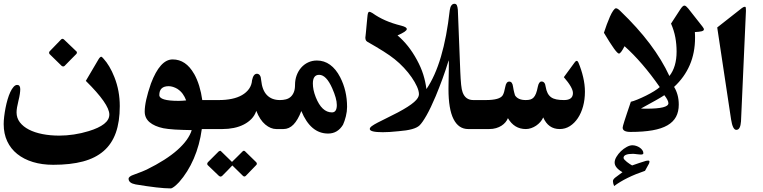

<svg xmlns="http://www.w3.org/2000/svg" viewBox="-20 -770 4136 1041"><path d="M395 -490.7Q397 -488.8 397 -485.8Q397 -481.9 394.5 -478Q379.4 -462.9 362.1 -445.3Q344.7 -427.7 330.1 -412.6Q326.7 -409.7 322.8 -409.7Q318.8 -409.7 314.5 -412.6L249 -476.6Q246.1 -480.5 246.1 -483.9Q246.1 -489.7 250.5 -493.2L310.5 -555.2Q314.5 -559.6 318.8 -559.6Q322.8 -559.6 327.6 -555.2ZM629.4 -194.3Q629.4 -110.4 607.9 -50Q586.4 10.3 542 48.8Q497.6 87.4 429.7 105.5Q361.8 123.5 268.6 123.5Q208 123.5 158.4 108.4Q108.9 93.3 73.5 64.9Q38.1 36.6 19 -4.4Q0 -45.4 0 -97.2Q0 -115.7 2.7 -138.4Q5.4 -161.1 10 -184.8Q14.6 -208.5 21.2 -231Q27.8 -253.4 35.9 -270.8Q43.9 -288.1 53.5 -298.8Q63 -309.6 73.2 -309.6Q89.8 -309.6 89.8 -286.6Q89.8 -276.4 87.6 -260.7Q85.4 -245.1 80.1 -224.1Q69.8 -183.1 69.8 -160.6Q69.8 -130.4 87.6 -106.9Q105.5 -83.5 136.7 -67.4Q168 -51.3 210.2 -43Q252.4 -34.7 301.3 -34.7Q339.4 -34.7 380.4 -40.8Q421.4 -46.9 460.9 -59.1Q515.6 -75.7 544.2 -98.1Q572.8 -120.6 572.8 -148.9Q572.8 -205.6 445.3 -331.5L514.6 -449.2Q518.1 -455.1 522 -458.7Q525.9 -462.4 528.3 -462.4Q530.8 -462.4 534.4 -459.2Q538.1 -456.1 542 -451.2Q557.6 -434.1 572.5 -409.2Q587.4 -384.3 600.1 -352.1Q615.2 -314 622.3 -274.9Q629.4 -235.8 629.4 -194.3Z M948.7 -223.1Q960 -223.1 970 -223.9Q980 -224.6 989.3 -225.6Q981.9 -245.6 970.5 -261.2Q959 -276.9 942.4 -287.6H942.9Q917 -302.7 894.5 -302.7Q843.8 -302.7 843.8 -254.4Q843.8 -223.1 948.7 -223.1ZM1180.7 -70.3H1074.2Q1068.4 -27.3 1057.4 13.2Q1046.4 53.7 1030.5 90.3Q1014.6 127 994.6 158.9Q974.6 190.9 951.2 217.3Q936 233.4 924.1 242.4Q912.1 251.5 905.3 251.5Q874.5 251.5 827.6 246.1Q780.8 240.7 715.8 230Q677.2 222.7 677.2 199.2Q677.2 186.5 706.5 176.8Q732.9 167.5 750 160.4Q767.1 153.3 775.4 149.4Q881.3 97.2 942.1 43Q1002.9 -11.2 1019.5 -64.5Q995.6 -64.9 972.2 -65.7Q948.7 -66.4 928.7 -67.6Q908.7 -68.8 892.3 -70.8Q876 -72.8 865.7 -74.7Q817.4 -85 791 -107.4Q764.6 -129.9 764.6 -165Q764.6 -219.7 798.3 -316.9Q847.7 -447.8 916 -447.8Q987.8 -447.8 1032.2 -369.6V-370.1Q1048.8 -340.8 1060.1 -304Q1071.3 -267.1 1076.7 -227.5H1180.7Z M1512.2 -70.3H1478.5Q1447.8 -70.3 1418.5 -94.7Q1389.2 -119.1 1369.6 -168.9Q1361.3 -144 1343.8 -125.7Q1326.2 -107.4 1302 -95Q1277.8 -82.5 1248 -76.4Q1218.3 -70.3 1185.5 -70.3H1152.8V-227.5H1167Q1204.6 -227.5 1236.6 -234.1Q1268.6 -240.7 1292.2 -254.4Q1315.9 -268.1 1330.3 -288.3Q1344.7 -308.6 1346.7 -335.4Q1354 -370.1 1373 -370.1Q1382.8 -370.1 1388.9 -361.6Q1395 -353 1396 -335.4Q1401.4 -280.8 1427.5 -254.2Q1453.6 -227.5 1497.6 -227.5H1512.2ZM1106 125Q1103.5 121.6 1103.5 118.7Q1103.5 114.7 1106.9 109.9L1166 50.8Q1171.4 47.4 1173.3 47.4Q1176.3 47.4 1179.2 50.8L1237.8 107.9Q1244.1 101.6 1251.7 94.2Q1259.3 86.9 1266.8 79.3Q1274.4 71.8 1281.7 64.5Q1289.1 57.1 1295.4 50.8Q1298.8 47.4 1302.2 47.4Q1305.7 47.4 1309.1 50.8L1369.1 109.4Q1372.6 113.3 1372.6 117.7Q1372.6 123 1367.7 126.5Q1355 139.6 1340.3 154.8Q1325.7 169.9 1313 183.1Q1309.1 187 1305.2 187Q1300.8 187 1296.9 183.1L1239.7 127Q1226.6 141.1 1212.6 155.3Q1198.7 169.4 1185.1 183.1Q1180.2 187.5 1175.8 187.5Q1171.9 187.5 1166.5 183.1Z M1781.2 -291.5Q1749 -364.3 1710.4 -364.3Q1676.3 -364.3 1676.3 -317.4Q1676.3 -300.8 1679.9 -282.7Q1683.6 -264.6 1691.9 -243.2Q1724.6 -160.6 1779.8 -160.6Q1806.2 -160.6 1806.2 -200.7Q1806.2 -218.8 1799.8 -241.2Q1793.5 -263.7 1781.2 -291.5ZM1861.8 -190.4Q1861.8 -165.5 1855.2 -139.2Q1848.6 -112.8 1839.8 -93.8Q1825.7 -70.3 1805.4 -58.1Q1785.2 -45.9 1758.8 -45.9Q1664.1 -45.9 1613.8 -168Q1594.7 -118.7 1571 -94.5Q1547.4 -70.3 1516.6 -70.3H1483.9V-227.5H1498Q1514.6 -227.5 1529.5 -231.2Q1544.4 -234.9 1555.4 -244.4Q1566.4 -253.9 1573 -269.8Q1579.6 -285.6 1579.6 -310.1Q1579.6 -337.4 1588.4 -361.3Q1597.2 -385.3 1613 -403.3Q1628.9 -421.4 1650.6 -431.6Q1672.4 -441.9 1698.2 -441.9Q1737.8 -441.9 1769.5 -418.9Q1801.3 -396 1824.2 -351.6Q1861.8 -278.8 1861.8 -190.4Z M2627.4 -70.3H2518.6Q2466.3 -70.3 2439 -124.3Q2411.6 -178.2 2411.6 -287.6Q2411.6 -294.4 2411.9 -311.3Q2412.1 -328.1 2412.6 -348.6Q2413.1 -369.1 2413.3 -389.6Q2413.6 -410.2 2413.6 -423.8Q2413.6 -432.6 2413.3 -437.7Q2413.1 -442.9 2412.6 -442.9Q2397 -391.6 2379.4 -343.5Q2361.8 -295.4 2342.3 -248.5Q2314.9 -183.6 2292.5 -144.3Q2270 -105 2254.9 -90.3Q2241.7 -77.6 2213.6 -69.8Q2185.5 -62 2141.1 -58.6Q2113.8 -55.7 2092.5 -54.4Q2071.3 -53.2 2055.2 -53.2Q1984.9 -53.2 1984.9 -70.8Q1984.9 -78.1 1996.1 -86.4Q2007.3 -94.7 2027.6 -105.2Q2047.9 -115.7 2075.9 -129.4Q2104 -143.1 2137.7 -160.6Q2168 -176.8 2189.7 -190.7Q2211.4 -204.6 2225.1 -216.6Q2238.8 -228.5 2245.1 -239Q2251.5 -249.5 2251.5 -258.8Q2251.5 -276.9 2240.7 -300.8Q2230 -324.7 2211.9 -350.8Q2193.8 -377 2169.9 -402.6Q2146 -428.2 2119.6 -449.2Q2095.2 -468.8 2059.3 -491.5Q2023.4 -514.2 1971.2 -543.9Q1964.8 -547.9 1962.9 -553.7Q1960.9 -559.6 1960.9 -566.9Q1961.4 -569.8 1962.4 -579.1Q1963.4 -588.4 1964.6 -600.8Q1965.8 -613.3 1967 -627.2Q1968.3 -641.1 1969.5 -653.8Q1970.7 -666.5 1971.7 -676Q1972.7 -685.5 1973.1 -689Q1975.6 -706.1 1982.4 -706.1Q1987.8 -706.1 2000 -698.7Q2031.2 -676.3 2069.6 -659.4Q2107.9 -642.6 2155.3 -630.9Q2170.4 -627 2178 -622.6Q2185.5 -618.2 2185.5 -612.3Q2185.5 -599.6 2135.3 -578.1Q2165 -553.2 2191.7 -519.8Q2218.3 -486.3 2240.2 -445.8Q2262.7 -404.8 2274.9 -365.7Q2287.1 -326.7 2292 -287.1Q2386.2 -424.3 2418.5 -714.8Q2420.9 -731.9 2427.5 -740.7Q2434.1 -749.5 2443.8 -749.5Q2453.1 -749.5 2457 -741.5Q2460.9 -733.4 2462.4 -716.8L2475.6 -381.3Q2477.5 -338.4 2480.2 -310.8Q2482.9 -283.2 2488.3 -269.5Q2503.4 -227.5 2546.4 -227.5H2627.4Z M3151.4 -272.9Q3151.4 -230.5 3141.4 -193.6Q3131.3 -156.7 3113 -129.4Q3094.7 -102.1 3069.8 -86.2Q3044.9 -70.3 3014.6 -70.3Q2952.6 -70.3 2925.3 -133.3Q2919.4 -120.1 2909.4 -108.6Q2899.4 -97.2 2886.7 -88.6Q2874 -80.1 2859.6 -75.2Q2845.2 -70.3 2831.1 -70.3Q2768.1 -70.3 2733.9 -129.4Q2729.5 -118.2 2720.7 -107.4Q2711.9 -96.7 2699 -88.4Q2686 -80.1 2669.4 -75.2Q2652.8 -70.3 2632.3 -70.3H2599.6V-227.5H2613.8Q2689.9 -227.5 2705.6 -253.4Q2713.4 -265.6 2719.7 -299.8Q2724.6 -327.6 2741.2 -327.6Q2758.3 -327.6 2761.7 -299.8Q2764.6 -281.2 2767.8 -269.3Q2771 -257.3 2772.5 -252.4V-252.9Q2788.6 -227.5 2830.6 -227.5Q2845.2 -227.5 2855.5 -230.5Q2865.7 -233.4 2873.3 -241.5Q2880.9 -249.5 2886.2 -263.4Q2891.6 -277.3 2896 -299.8Q2901.9 -328.1 2916 -328.1Q2935.1 -328.1 2938.5 -299.8Q2941.9 -279.3 2949 -265.4Q2956.1 -251.5 2967.8 -242.9Q2979.5 -234.4 2996.8 -231Q3014.2 -227.5 3038.1 -227.5Q3086.4 -227.5 3086.4 -265.6Q3086.4 -294.9 3037.1 -351.6L3095.7 -431.6Q3101.6 -439.9 3106.4 -439.9Q3109.9 -439.9 3112.1 -437.3Q3114.3 -434.6 3116.2 -430.7Q3132.3 -392.6 3141.8 -351.8Q3151.4 -311 3151.4 -272.9Z M3604 -210.4Q3604 -225.6 3582 -253.9Q3568.4 -244.6 3536.6 -226.6Q3504.9 -208.5 3455.1 -181.6Q3461.9 -181.2 3469.7 -180.9Q3477.5 -180.7 3485.8 -180.7Q3604 -180.7 3604 -210.4ZM3477.1 156.2Q3373 191.4 3309.6 238.8Q3303.2 222.7 3303.2 211.9Q3303.2 203.1 3315.4 193.1Q3327.6 183.1 3355 163.6Q3312.5 139.2 3312.5 111.3Q3312.5 96.7 3322.3 80.3Q3332 64 3346.4 50Q3360.8 36.1 3377.7 26.9Q3394.5 17.6 3408.7 17.6Q3418.9 17.6 3429.4 21Q3439.9 24.4 3448.5 30.3Q3457 36.1 3462.6 43.9Q3468.3 51.8 3468.3 60.5Q3468.3 67.9 3455.1 67.9Q3452.6 67.9 3446.8 67.4Q3440.9 66.9 3434.3 66.2Q3427.7 65.4 3421.4 64.7Q3415 64 3412.1 64Q3360.8 64 3360.8 85.9Q3360.8 90.3 3366.2 96.2Q3371.6 102.1 3378.9 107.9Q3386.2 113.8 3394 118.9Q3401.9 124 3407.2 127Q3427.7 119.6 3446.5 113.5Q3465.3 107.4 3482.4 102.1Q3487.8 100.6 3494.1 100.6Q3501.5 100.6 3501.5 107.4Q3501.5 110.4 3499 116.7ZM3788.6 -626Q3792.5 -621.1 3794.7 -616.9Q3796.9 -612.8 3796.4 -610.4Q3796.4 -603.5 3783.7 -600.3Q3771 -597.2 3747.6 -596.2V-593.3Q3748 -585.4 3748.3 -578.4Q3748.5 -571.3 3748.5 -565.4Q3748.5 -483.9 3719.7 -417.2Q3690.9 -350.6 3634.8 -298.8Q3646.5 -280.3 3653.3 -256.1Q3660.2 -231.9 3660.2 -202.6Q3660.2 -164.6 3645.3 -136.7Q3630.4 -108.9 3598.9 -90.6Q3567.4 -72.3 3517.8 -63.5Q3468.3 -54.7 3398.4 -54.7Q3356 -54.7 3356 -78.1Q3356 -81.1 3358.2 -89.4Q3360.4 -97.7 3365.5 -113.8Q3370.6 -129.9 3379.2 -155.5Q3387.7 -181.2 3400.4 -218.3Q3414.1 -221.2 3436.5 -230.5Q3459 -239.7 3482.7 -251.5Q3506.3 -263.2 3526.9 -275.9Q3547.4 -288.6 3557.1 -297.9Q3510.7 -364.7 3461.9 -421.4Q3413.1 -478 3366.2 -519.5Q3345.7 -479.5 3335.9 -479.5Q3328.6 -479.5 3308.6 -507.1Q3288.6 -534.7 3254.4 -592.3Q3261.2 -613.8 3269.8 -637Q3278.3 -660.2 3287.1 -679.9Q3295.9 -699.7 3304.7 -712.4Q3313.5 -725.1 3319.8 -725.1Q3328.6 -725.1 3343.3 -710.4Q3437 -620.6 3503.2 -532.7Q3569.3 -444.8 3609.4 -357.9Q3648.4 -407.2 3648.4 -490.2Q3648.4 -529.8 3641.6 -566.9Q3634.8 -604 3618.2 -642.1L3669.4 -720.7Q3682.1 -739.7 3690.4 -739.7Q3695.3 -739.7 3700.4 -735.4Q3705.6 -731 3711.4 -724.1Z M3997.6 -111.8Q3996.1 -89.8 3990 -77.9Q3983.9 -65.9 3972.2 -65.9Q3952.6 -65.9 3943.8 -122.6L3868.7 -621.1L4002.9 -726.6Q4012.2 -733.4 4019 -733.4Q4022.9 -733.4 4023.7 -727.8Q4024.4 -722.2 4024.4 -710.9Z"/></svg>

Font: XB Zar
Style: Bold
Weight: 700
Designer: Behnam
Foundry: Irmug
Version: Version 8.005 2009